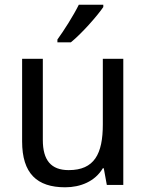

<svg xmlns="http://www.w3.org/2000/svg" viewBox="-20 -786 623 816"><path d="M419 -766H315C293 -721 251 -655 224 -618V-606H281C326 -642 394 -719 419 -756ZM504 -536H417V-257C417 -132 381 -63 272 -63C197 -63 162 -105 162 -191V-536H74V-185C74 -49 137 10 257 10C322 10 384 -15 417 -71H421L434 0H504Z"/></svg>

Font: Noto Sans Thai
Style: Regular
Weight: 400
Designer: Monotype Design Team
Foundry: Monotype Imaging Inc.
Version: Version 1.901